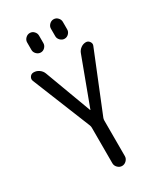

<svg xmlns="http://www.w3.org/2000/svg" viewBox="-229 -1029 958 1119"><g transform="rotate(-30 250.0 -470.0)"><path d="M203.1 -297.9 44.9 -689.5Q39.1 -704.1 47.9 -717.3Q56.6 -730.5 73.2 -730.5Q92.8 -730.5 109.4 -718.8Q126 -707 132.8 -688.5L249 -376Q249 -375 250 -375Q251 -375 251 -376L368.2 -690.4Q375 -708 390.6 -719.2Q406.2 -730.5 424.8 -730.5Q439.5 -730.5 448.7 -717.3Q458 -704.1 452.1 -690.4L293 -297.9Q290 -290 290 -281.2V-42Q290 -25.4 277.3 -12.7Q264.6 0 248 0Q231.4 0 218.8 -12.7Q206.1 -25.4 206.1 -42V-281.2Q206.1 -290 203.1 -297.9ZM288.1 -900.4Q288.1 -916 300.3 -928.2Q312.5 -940.4 328.6 -940.4Q344.7 -940.4 356.4 -928.2Q368.2 -916 368.2 -900.4V-849.6Q368.2 -834 356.4 -821.8Q344.7 -809.6 328.6 -809.6Q312.5 -809.6 300.3 -821.8Q288.1 -834 288.1 -849.6ZM127.9 -900.4Q127.9 -916 140.1 -928.2Q152.3 -940.4 168.5 -940.4Q184.6 -940.4 196.3 -928.2Q208 -916 208 -900.4V-849.6Q208 -834 196.3 -821.8Q184.6 -809.6 168.5 -809.6Q152.3 -809.6 140.1 -821.8Q127.9 -834 127.9 -849.6Z"/></g></svg>

Font: Rounded Mgen+ 1mn regular
Style: Regular
Weight: 400
Designer: [Source Han Sans]
Ryoko NISHIZUKA  (kana & ideographs); Paul D. Hunt (Latin, Greek & Cyrillic); Wenlong ZHANG  (bopomofo
Version: Version 1.059.20150602